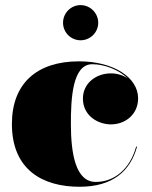

<svg xmlns="http://www.w3.org/2000/svg" viewBox="-20 -704 580 734"><path d="M221 -617C221 -580 251 -550 288 -550C325 -550 355.5 -580 355.5 -617C355.5 -654 325 -684.5 288 -684.5C251 -684.5 221 -654 221 -617ZM504 -143.5H500.5C477 -59 418.5 -8.5 346 -8.5C269.5 -8.5 251 -115.5 251 -230C251 -324 256 -458.5 332.5 -458.5C378.5 -458.5 434 -438 469 -403.5C451 -416.5 428 -423.5 404 -423.5C348.5 -423.5 297 -387 297 -327C297 -262 354 -228.5 404 -228.5C459.5 -228.5 508 -267 508 -328C508 -408 414 -469.5 282 -469.5C121 -469.5 25.5 -385 25.5 -230C25.5 -55 143 10 284 10C410 10 478 -49 504 -143.5Z"/></svg>

Font: Bodoni* 48pt Fatface
Style: Regular
Weight: 900
Version: Version 2.3